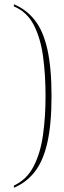

<svg xmlns="http://www.w3.org/2000/svg" viewBox="-20 -764 297 898"><path d="M45 104Q105 76 137 14.5Q169 -47 181 -132Q193 -217 193 -315Q193 -413 181.5 -499Q170 -585 138 -647Q106 -709 45 -734V-744Q103 -720 142.5 -670Q182 -620 201.5 -533.5Q221 -447 221 -315Q221 -183 201.5 -97Q182 -11 142.5 39.5Q103 90 45 114Z"/></svg>

Font: Noto Serif Display SemiCondensed Thin
Style: Regular
Weight: 100
Width: 4
Designer: Monotype Design Team
Foundry: Monotype Imaging Inc.
Version: Version 2.009